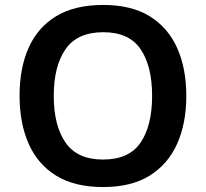

<svg xmlns="http://www.w3.org/2000/svg" viewBox="-20 -745 831 775"><path d="M732 -358Q732 -247 695 -164.5Q658 -82 584 -36Q510 10 396 10Q281 10 206.5 -36Q132 -82 95.5 -165Q59 -248 59 -359Q59 -470 95.5 -552Q132 -634 206.5 -679.5Q281 -725 397 -725Q510 -725 584 -679.5Q658 -634 695 -551.5Q732 -469 732 -358ZM197 -358Q197 -238 244.5 -169.5Q292 -101 396 -101Q501 -101 547.5 -169.5Q594 -238 594 -358Q594 -478 547.5 -546.5Q501 -615 397 -615Q292 -615 244.5 -546.5Q197 -478 197 -358Z"/></svg>

Font: Noto Sans Sora Sompeng SemiBold
Style: Regular
Weight: 600
Version: Version 2.101